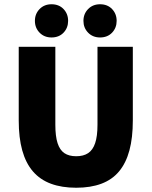

<svg xmlns="http://www.w3.org/2000/svg" viewBox="-20 -870 712 902"><path d="M338 12Q270 12 219 -7Q168 -26 134.5 -65Q101 -104 84.5 -163.5Q68 -223 68 -304V-650H240V-284Q240 -230 250.5 -197.5Q261 -165 282.5 -150.5Q304 -136 338 -136Q372 -136 394 -150.5Q416 -165 427 -197.5Q438 -230 438 -284V-650H604V-304Q604 -223 588 -163.5Q572 -104 539.5 -65Q507 -26 456.5 -7Q406 12 338 12ZM222 -694Q188 -694 166 -716.5Q144 -739 144 -772Q144 -805 166 -827.5Q188 -850 222 -850Q257 -850 278.5 -827.5Q300 -805 300 -772Q300 -739 278.5 -716.5Q257 -694 222 -694ZM450 -694Q416 -694 394 -716.5Q372 -739 372 -772Q372 -805 394 -827.5Q416 -850 450 -850Q485 -850 506.5 -827.5Q528 -805 528 -772Q528 -739 506.5 -716.5Q485 -694 450 -694Z"/></svg>

Font: Source Sans 3 Black
Style: Regular
Weight: 900
Designer: Paul D. Hunt
Foundry: Adobe
Version: Version 3.046;hotconv 1.0.118;makeotfexe 2.5.65603